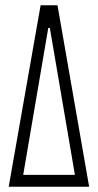

<svg xmlns="http://www.w3.org/2000/svg" viewBox="-20 -708 372 728"><path d="M13 0 134 -688H198L318 0ZM68 -45H264L169 -602H163Z"/></svg>

Font: Saira UltraCondensed Light
Style: Regular
Weight: 300
Width: 1
Designer: Hector Gatti with collaboration of the Omnibus-Type team
Foundry: Omnibus-Type
Version: Version 1.101